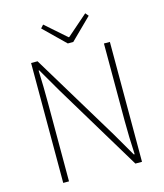

<svg xmlns="http://www.w3.org/2000/svg" viewBox="-132 -1024 961 1123"><g transform="rotate(-15 348.0 -462.5)"><path d="M110 0V-726H149L469 -197L552 -54H557Q554 -107 552.5 -157.5Q551 -208 551 -259V-726H587V0H547L228 -529L145 -672H141Q143 -621 144 -573Q145 -525 145 -473V0ZM347 -781 219 -906 236 -925 361 -815H365L491 -925L507 -906L380 -781Z"/></g></svg>

Font: Shanggu Sans SC VF
Style: Regular
Weight: 250
Designer: GuiWonder
Version: Version 1.021